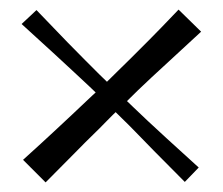

<svg xmlns="http://www.w3.org/2000/svg" viewBox="-20 -459 465 400"><path d="M28 -126Q70 -164 93 -185.5Q116 -207 130.5 -220.5Q145 -234 158 -246.5Q171 -259 192 -278Q213 -299 226 -311.5Q239 -324 253.5 -338.5Q268 -353 290.5 -375.5Q313 -398 352 -439L399 -393Q358 -355 334 -333Q310 -311 295.5 -297.5Q281 -284 267.5 -271Q254 -258 234 -238Q213 -218 200.5 -205Q188 -192 173.5 -178Q159 -164 137 -141.5Q115 -119 75 -79ZM365 -80Q324 -121 301 -144.5Q278 -168 263.5 -183Q249 -198 234.5 -212Q220 -226 199 -247Q178 -268 164 -281Q150 -294 134.5 -308.5Q119 -323 94 -346Q69 -369 25 -409L56 -438Q97 -395 120.5 -371Q144 -347 158.5 -332.5Q173 -318 186.5 -304.5Q200 -291 221 -271Q244 -249 258.5 -235Q273 -221 288 -207Q303 -193 327.5 -170.5Q352 -148 394 -110Z"/></svg>

Font: Ojuju Medium
Style: Regular
Weight: 500
Designer: Chisaokwu Joboson, Mirko Velimirovic
Foundry: Udi Foundry
Version: Version 1.000